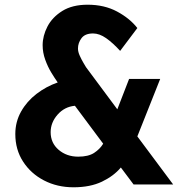

<svg xmlns="http://www.w3.org/2000/svg" viewBox="-20 -783 780 815"><path d="M715 0H547L493 -72Q463 -36 413 -12Q363 12 292 12Q223 12 167 -17Q111 -46 78 -97Q45 -148 45 -214Q45 -266 69.5 -309.5Q94 -353 135 -384.5Q176 -416 225 -433L223 -436Q213 -450 198 -474.5Q183 -499 172 -529.5Q161 -560 161 -591Q161 -631 181.5 -670.5Q202 -710 244.5 -736.5Q287 -763 352 -763Q423 -763 477 -734Q531 -705 563 -664L490 -567Q459 -601 430.5 -621Q402 -641 375 -641Q341 -641 326 -621Q311 -601 311 -577Q311 -563 318.5 -546.5Q326 -530 334 -516.5Q342 -503 345 -498L478 -319L528 -448H660L563 -204ZM418 -173 298 -334Q254 -330 224.5 -296.5Q195 -263 195 -222Q195 -176 229 -147Q263 -118 312 -118Q355 -118 379.5 -134Q404 -150 418 -173Z"/></svg>

Font: Reem Kufi
Style: Bold
Weight: 700
Designer: Khaled Hosny
Version: Version 1.001